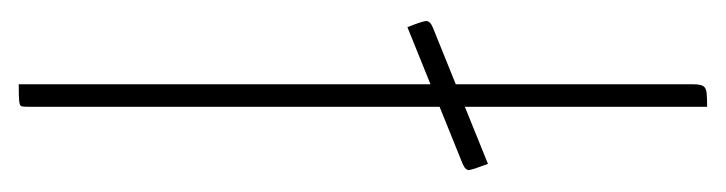

<svg xmlns="http://www.w3.org/2000/svg" viewBox="-305 -470 775 205"><g transform="rotate(90 82.5 -367.5)"><path d="M70 0V-720Q70 -728 72 -731Q74 -734 79.5 -734.5Q85 -735 94 -735V-10Q94 -5 93.5 -3Q93 -1 88 -0.5Q83 0 70 0ZM9 -415Q3 -430 2.5 -434.5Q2 -439 9 -442L155 -501Q161 -485 161.5 -481Q162 -477 155 -474Z"/></g></svg>

Font: Yanone Kaffeesatz ExtraLight
Style: Regular
Weight: 200
Designer: Yanone (Cyrillic: Daniel Pouzeot, Huerta Tipografica, and Cyreal)
Foundry: Yanone
Version: Version 2.003